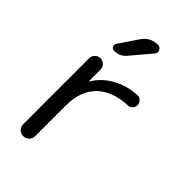

<svg xmlns="http://www.w3.org/2000/svg" viewBox="-230 -855 909 909"><g transform="rotate(45 224.5 -400.5)"><path d="M75.2 -503.9Q75.2 -519.5 86.4 -530.8Q97.7 -542 113.3 -542Q128.9 -542 140.1 -530.8Q151.4 -519.5 151.4 -503.9V-427.7Q151.4 -426.8 152.3 -426.8Q153.3 -426.8 154.3 -427.7Q184.6 -479.5 243.2 -510.7Q295.9 -539.1 361.3 -542Q375 -542 384.8 -532.2Q394.5 -522.5 394.5 -508.8Q394.5 -495.1 384.8 -485.4Q375 -475.6 361.3 -475.6Q267.6 -471.7 212.9 -421.9Q155.3 -367.2 155.3 -268.6V-62.5Q155.3 -45.9 143.6 -34.2Q131.8 -22.5 115.2 -22.5Q98.6 -22.5 86.9 -34.2Q75.2 -45.9 75.2 -62.5ZM260.7 -779.3Q275.4 -779.3 282.2 -765.6Q285.2 -759.8 285.2 -754.9Q285.2 -747.1 279.3 -740.2L196.3 -641.6Q171.9 -612.3 134.8 -612.3Q122.1 -612.3 116.2 -623Q114.3 -627.9 114.3 -632.8Q114.3 -637.7 118.2 -643.6L181.6 -737.3Q210 -779.3 260.7 -779.3Z"/></g></svg>

Font: Gen Jyuu Gothic P Normal
Style: Regular
Weight: 300
Designer: [Source Han Sans]
Ryoko NISHIZUKA  (kana & ideographs); Paul D. Hunt (Latin, Greek & Cyrillic); Wenlong ZHANG  (bopomofo
Version: Version 1.002.20150607